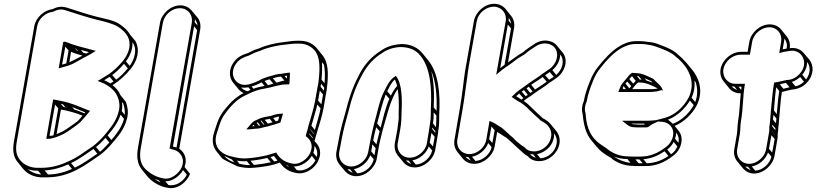

<svg xmlns="http://www.w3.org/2000/svg" viewBox="-20 -803 4286 1008"><path d="M175 -665C182 -705 220 -738 258 -741C280 -753 301 -756 321 -750C376 -733 429 -714 486 -700C528 -690 571 -680 601 -662C622 -647 638 -634 650 -612C672 -571 657 -522 626 -484C604 -458 583 -436 555 -416C541 -407 522 -395 507 -386L492 -378L506 -373C536 -362 562 -345 580 -324C599 -301 615 -260 603 -218C590 -165 560 -132 530 -95C514 -76 488 -50 470 -37C429 -10 384 26 339 44C300 63 252 78 199 78H185C140 80 105 62 85 37C66 14 60 -15 68 -59ZM223 -75 230 -74C257 -74 280 -85 297 -92C323 -102 349 -122 370 -137C380 -144 387 -150 392 -154L402 -162C421 -182 436 -201 453 -221C415 -234 380 -252 338 -264L319 -269C309 -272 292 -274 281 -277L259 -281ZM298 -447C312 -451 325 -454 340 -459C373 -470 405 -494 434 -507L459 -521L483 -536L453 -544C433 -550 406 -556 386 -562L354 -572C343 -576 333 -581 323 -584L312 -583L288 -444ZM353 -531C360 -528 368 -525 376 -522L409 -512C410 -512 411 -511 413 -511C390 -499 368 -487 344 -476ZM389 -535 385 -536 374 -550 378 -548ZM417 -526 405 -541C419 -537 433 -533 445 -530L446 -529L433 -522C427 -523 422 -525 417 -526ZM370 -228 359 -241C382 -232 405 -222 428 -213C427 -211 425 -210 424 -208C407 -215 389 -222 370 -228ZM324 -239C320 -240 316 -241 313 -242L299 -258C303 -257 308 -256 311 -255ZM240 -90 269 -254 286 -234 261 -93C256 -91 251 -90 246 -90H245ZM651 -444C632 -422 614 -402 590 -385L569 -409C593 -427 612 -446 631 -468ZM661 -457 641 -481C664 -511 678 -547 675 -581C702 -548 688 -494 661 -457ZM576 -375C571 -372 565 -369 559 -365C549 -371 539 -377 527 -382C536 -387 547 -394 556 -400ZM631 -179C618 -132 592 -101 565 -68L545 -92C571 -123 598 -155 613 -201ZM635 -200 619 -220C623 -236 622 -252 620 -267L627 -259C633 -241 637 -221 635 -200ZM554 -55C540 -39 521 -19 505 -6L484 -31C501 -44 519 -63 534 -79ZM491 4C454 29 413 59 373 77L353 53C395 34 435 3 471 -21ZM358 84C322 100 279 113 232 113L214 92C260 89 301 77 338 60ZM196 113C167 111 143 100 126 85C142 91 160 94 180 93ZM571 -356C609 -380 638 -408 666 -441C701 -484 716 -538 692 -586L663 -621C650 -644 632 -659 611 -674C581 -696 533 -704 492 -714C439 -727 389 -745 337 -761C310 -770 287 -771 256 -755C213 -750 168 -712 160 -665L53 -59C45 -12 51 22 72 47L101 83C123 110 162 131 212 128H226C350 128 430 61 506 10C527 -5 553 -32 570 -52C600 -88 633 -124 647 -181C656 -214 649 -245 641 -268L612 -304C604 -325 588 -342 571 -356ZM413 -196C407 -188 400 -180 393 -172L384 -164C380 -160 373 -156 363 -149C342 -134 317 -115 294 -106C289 -104 283 -101 277 -99L300 -228C313 -226 331 -222 342 -219L361 -214C379 -209 396 -203 413 -196ZM328 -470C321 -468 314 -466 306 -464L323 -558L340 -538Z M987 -683 870 -22H877C880 -21 880 -20 882 -19L892 -17C927 -8 953 30 934 75C920 108 874 146 832 132L822 130C787 121 754 98 735 75C716 50 711 18 720 -31L835 -683C842 -725 882 -760 924 -760C966 -760 994 -725 987 -683ZM1015 -645 907 -29C901 -31 893 -31 888 -34L999 -665ZM1017 -669 1002 -686C1003 -691 1003 -697 1003 -702C1010 -693 1016 -682 1017 -669ZM864 168 848 149C887 149 923 121 941 90L961 114C945 147 905 177 864 168ZM823 155C812 150 801 143 792 136C799 139 807 142 814 144ZM921 -22 1031 -648C1035 -673 1030 -695 1016 -712L986 -748C972 -764 952 -775 927 -775C877 -775 829 -733 820 -683L705 -31C696 20 701 56 723 85L752 121C773 147 806 169 845 180L856 182C911 196 960 154 978 110L949 74C965 31 948 -5 921 -22Z M1320 -127C1337 -127 1357 -132 1370 -136L1388 -140C1410 -147 1430 -151 1452 -160C1457 -176 1462 -192 1466 -207L1457 -206C1433 -206 1417 -199 1400 -194C1377 -190 1351 -186 1333 -176L1313 -167C1301 -158 1291 -145 1283 -135L1273 -124H1289C1300 -125 1311 -126 1320 -127ZM1533 -574H1552C1587 -574 1614 -559 1632 -538C1661 -503 1660 -447 1653 -381C1652 -368 1650 -357 1647 -345L1634 -272C1626 -227 1610 -182 1599 -141L1594 -120C1592 -112 1589 -105 1587 -98L1585 -88C1609 -72 1627 -43 1609 -1C1595 32 1549 68 1507 54C1470 46 1445 26 1430 -3C1428 -2 1425 0 1423 0H1422L1386 11C1354 19 1318 25 1280 28C1253 31 1228 26 1206 21C1143 10 1092 -30 1120 -109C1130 -140 1138 -170 1152 -192C1181 -235 1219 -280 1267 -302L1286 -311C1313 -324 1337 -333 1370 -338C1408 -344 1445 -360 1484 -360H1498L1500 -370C1501 -389 1502 -405 1502 -422C1485 -420 1474 -419 1460 -416C1437 -416 1414 -407 1398 -403C1383 -400 1369 -393 1354 -388C1335 -376 1309 -366 1286 -360C1222 -343 1175 -410 1221 -471C1238 -493 1258 -503 1286 -511C1303 -519 1318 -528 1333 -532C1350 -537 1364 -545 1379 -549C1405 -557 1440 -565 1470 -568C1488 -569 1513 -574 1533 -574ZM1449 51 1459 63C1476 84 1500 98 1530 104C1582 118 1635 80 1652 38C1668 2 1660 -28 1644 -48L1631 -63C1633 -69 1635 -76 1637 -83L1643 -104C1654 -144 1671 -190 1679 -237L1691 -309C1694 -321 1696 -334 1697 -347C1705 -416 1704 -476 1673 -513L1644 -549C1624 -573 1594 -589 1555 -589H1536C1514 -589 1489 -584 1471 -582C1440 -579 1404 -571 1377 -563C1360 -558 1345 -550 1331 -546C1313 -541 1299 -533 1283 -525C1255 -516 1229 -506 1209 -479C1179 -439 1182 -396 1204 -369L1233 -334C1240 -326 1249 -319 1259 -314C1229 -300 1202 -277 1180 -252C1165 -235 1151 -219 1139 -198C1123 -173 1115 -141 1105 -111C1090 -67 1097 -33 1117 -8L1146 28C1153 36 1229 71 1229 71C1251 76 1279 81 1308 78C1346 75 1384 70 1417 61ZM1473 -380C1458 -378 1444 -372 1432 -369L1412 -392C1426 -396 1442 -400 1455 -401ZM1415 -364C1406 -361 1396 -358 1387 -356L1369 -378C1378 -381 1387 -384 1395 -387ZM1681 -463C1686 -436 1687 -402 1684 -366L1668 -385C1671 -417 1672 -448 1670 -476ZM1682 -343C1682 -338 1681 -332 1680 -327L1663 -348L1666 -363ZM1676 -307 1667 -255 1650 -275 1659 -327ZM1663 -234C1656 -196 1643 -157 1633 -121L1615 -143C1624 -177 1637 -215 1646 -254ZM1628 -102 1627 -100 1609 -122 1610 -123ZM1622 -81C1622 -80 1621 -78 1621 -77L1603 -100C1603 -101 1604 -102 1604 -103ZM1636 39C1620 71 1578 100 1538 90L1523 71C1562 71 1599 46 1617 15ZM1643 21 1625 -1C1630 -14 1631 -26 1631 -37C1643 -23 1649 -3 1643 21ZM1496 74C1491 71 1486 67 1482 63C1485 64 1487 65 1490 66ZM1402 49C1375 55 1344 60 1313 63L1295 41C1326 38 1356 33 1383 26ZM1420 45 1400 22 1418 16 1437 40ZM1293 64C1273 64 1254 61 1237 57L1224 40C1240 43 1258 45 1276 43ZM1211 50C1188 43 1170 31 1157 15C1174 23 1191 31 1197 34ZM1428 -166 1414 -183C1425 -186 1434 -190 1446 -191C1444 -185 1442 -178 1440 -170C1436 -168 1432 -167 1428 -166ZM1411 -161C1403 -159 1395 -156 1386 -154L1370 -174C1379 -176 1388 -177 1396 -179ZM1339 -143 1327 -158 1333 -161 1346 -144C1343 -143 1342 -143 1339 -143ZM1364 -149 1348 -168C1349 -168 1351 -170 1352 -170L1368 -150C1367 -150 1365 -149 1364 -149ZM1317 -141C1313 -141 1308 -140 1304 -140C1306 -142 1308 -145 1311 -148ZM1311 -337 1301 -349C1319 -354 1336 -361 1353 -371L1369 -352C1347 -348 1329 -344 1311 -337ZM1295 -331C1290 -329 1285 -326 1280 -324C1266 -327 1254 -334 1246 -344C1257 -342 1271 -342 1284 -345ZM1474 -404C1478 -405 1481 -405 1487 -406C1487 -401 1486 -395 1486 -390Z M1761 -5 1772 -63C1782 -121 1797 -173 1813 -231C1831 -304 1854 -362 1884 -415C1909 -461 1943 -498 1984 -523C2010 -542 2042 -554 2081 -556C2134 -556 2165 -538 2187 -511C2238 -449 2248 -347 2242 -234C2241 -204 2243 -185 2237 -152C2235 -141 2235 -132 2233 -123L2221 -51C2214 -9 2172 25 2131 25C2090 25 2061 -10 2068 -51L2081 -123C2087 -156 2088 -186 2088 -212C2092 -283 2091 -365 2058 -405L2053 -401C2025 -384 2011 -351 1997 -324C1973 -280 1959 -204 1944 -153C1937 -127 1929 -89 1924 -63L1913 -5C1906 36 1865 71 1824 71C1783 71 1754 36 1761 -5ZM2271 -196C2270 -173 2271 -157 2269 -135L2253 -155C2257 -178 2257 -195 2257 -213ZM2272 -221 2257 -239C2260 -307 2259 -374 2244 -430C2268 -376 2275 -300 2272 -221ZM2266 -113C2266 -111 2265 -108 2265 -106L2249 -126C2249 -128 2250 -131 2250 -133ZM2262 -85 2253 -34 2236 -54 2245 -105ZM2249 -13C2240 26 2202 59 2163 61L2145 39C2183 32 2218 3 2231 -34ZM2139 58C2128 54 2118 48 2111 39C2115 40 2120 40 2125 40ZM2024 -284C2005 -242 1991 -182 1978 -133L1960 -155C1973 -202 1988 -265 2005 -307ZM2032 -301 2013 -324C2026 -349 2035 -371 2053 -385C2058 -377 2062 -364 2065 -352C2051 -337 2041 -319 2032 -301ZM1973 -114C1968 -94 1961 -67 1956 -45L1939 -66C1943 -86 1949 -113 1955 -135ZM1952 -25C1950 -13 1948 0 1946 12L1929 -8L1935 -45ZM1942 33C1934 72 1895 105 1856 107L1838 85C1876 78 1911 48 1924 12ZM1832 104C1821 100 1811 94 1804 85C1808 86 1813 86 1818 86ZM2066 -123 2053 -51C2049 -26 2055 -3 2069 14L2098 49C2111 65 2132 76 2157 76C2207 76 2256 34 2265 -16L2277 -88C2279 -97 2280 -106 2281 -117C2287 -152 2285 -172 2286 -201C2292 -315 2282 -421 2228 -486L2199 -522C2175 -551 2141 -572 2084 -572L2083 -571C2041 -569 2006 -556 1977 -535C1933 -507 1898 -470 1871 -421C1841 -366 1817 -306 1799 -233C1783 -176 1767 -122 1757 -63L1746 -5C1742 20 1748 43 1762 60L1791 95C1805 111 1825 122 1850 122C1900 122 1949 79 1958 30L1968 -28C1972 -53 1982 -91 1988 -116C2011 -194 2029 -282 2068 -335C2074 -298 2075 -253 2073 -210C2073 -193 2074 -182 2072 -169C2070 -158 2068 -135 2066 -123Z M2381 -69 2410 -238C2416 -271 2420 -306 2425 -341L2433 -397C2435 -417 2438 -436 2441 -455L2483 -692C2490 -733 2531 -768 2572 -768C2613 -768 2642 -733 2635 -692L2585 -410L2600 -423C2624 -444 2650 -459 2676 -479C2693 -493 2713 -506 2733 -517C2751 -533 2773 -547 2791 -559C2827 -584 2871 -578 2892 -553C2918 -521 2903 -467 2865 -441C2852 -432 2840 -424 2827 -415C2806 -397 2778 -382 2754 -364L2729 -346C2722 -341 2714 -335 2705 -329C2693 -321 2677 -305 2666 -294C2677 -287 2684 -281 2698 -273C2723 -261 2744 -242 2762 -223C2776 -210 2789 -197 2804 -184C2810 -179 2815 -174 2820 -169C2851 -154 2881 -128 2873 -83C2866 -41 2826 -8 2784 -8C2762 -8 2746 -15 2734 -30C2717 -39 2705 -51 2690 -63C2680 -72 2673 -82 2661 -90C2645 -104 2634 -116 2617 -130C2614 -132 2611 -135 2608 -136C2590 -146 2580 -156 2560 -164L2550 -168L2533 -69C2526 -28 2485 6 2444 6C2403 6 2374 -28 2381 -69ZM2636 -82C2662 -61 2683 -39 2709 -16C2722 -4 2733 7 2752 18C2766 35 2786 43 2811 43C2861 43 2908 2 2917 -48C2922 -76 2913 -100 2899 -117L2870 -152C2859 -165 2846 -174 2830 -182C2826 -186 2820 -192 2815 -196C2785 -222 2763 -250 2730 -273C2741 -283 2754 -291 2766 -299L2791 -317C2814 -334 2840 -348 2864 -368C2876 -376 2890 -385 2902 -394C2944 -423 2964 -481 2938 -522L2909 -557C2887 -591 2831 -604 2784 -571C2763 -557 2746 -546 2726 -529C2700 -514 2672 -493 2647 -475L2679 -657C2683 -682 2676 -704 2663 -720L2634 -756C2620 -773 2599 -783 2574 -783C2525 -783 2477 -741 2468 -692L2426 -455C2423 -436 2419 -417 2417 -397L2410 -341C2405 -306 2401 -270 2395 -238L2366 -69C2362 -45 2368 -22 2381 -6L2410 30C2424 47 2445 57 2470 57C2519 57 2568 15 2577 -34L2590 -110C2591 -110 2593 -109 2594 -108L2638 -80ZM2663 -654 2629 -463C2621 -457 2614 -451 2606 -445L2646 -674ZM2664 -678 2650 -695C2651 -700 2651 -704 2651 -709C2658 -700 2662 -690 2664 -678ZM2887 -400C2879 -394 2871 -390 2863 -384L2842 -408C2850 -413 2858 -419 2866 -425ZM2900 -410 2880 -435C2905 -456 2921 -487 2921 -517C2946 -487 2934 -438 2900 -410ZM2850 -374C2832 -360 2809 -347 2789 -333L2769 -358C2788 -372 2809 -383 2829 -399ZM2776 -323 2764 -315 2744 -339 2756 -348ZM2751 -305C2747 -302 2744 -301 2740 -298L2719 -322C2723 -325 2727 -327 2731 -330ZM2690 -298C2695 -303 2701 -307 2706 -312L2727 -288C2724 -286 2721 -282 2718 -280C2708 -286 2699 -292 2690 -298ZM2793 25C2781 22 2771 16 2763 6C2768 7 2774 7 2779 7ZM2889 -103C2900 -88 2906 -70 2902 -48C2895 -7 2858 26 2817 28L2799 6C2846 -2 2892 -45 2889 -103ZM2577 -119 2565 -52 2548 -72 2560 -139ZM2561 -31C2553 7 2515 40 2476 42L2458 20C2495 13 2530 -16 2543 -52ZM2452 39C2441 35 2431 29 2424 20C2429 21 2433 21 2438 21Z M3341 -417C3328 -418 3319 -420 3307 -420L3299 -421C3287 -414 3276 -400 3269 -391L3249 -367C3241 -357 3238 -351 3234 -340L3226 -320H3394C3402 -320 3410 -321 3416 -322C3432 -322 3441 -327 3453 -330L3462 -326L3458 -331L3459 -332L3455 -340C3445 -360 3424 -372 3410 -389C3390 -398 3368 -410 3345 -416C3341 -418 3341 -417 3341 -417ZM3190 27 3194 32C3221 51 3257 68 3306 68C3315 69 3321 69 3327 69H3369C3425 69 3469 48 3504 22C3526 8 3543 -11 3552 -35C3564 -68 3559 -96 3543 -116L3522 -142C3571 -162 3614 -204 3638 -250C3677 -330 3646 -398 3613 -438L3584 -473C3570 -489 3555 -504 3538 -518C3515 -540 3488 -551 3457 -563C3434 -572 3415 -581 3382 -583L3368 -585C3359 -586 3350 -587 3340 -587H3320C3302 -587 3283 -584 3264 -576C3216 -557 3179 -521 3146 -484L3123 -456C3103 -432 3089 -407 3077 -376C3064 -344 3052 -312 3045 -272C3036 -253 3032 -228 3039 -203C3045 -144 3056 -101 3084 -67L3113 -32C3127 -15 3145 0 3166 13ZM3433 -339C3428 -338 3423 -336 3418 -336C3411 -335 3404 -335 3396 -335H3299L3309 -348C3314 -355 3324 -366 3330 -370H3331H3334C3377 -370 3403 -353 3433 -339ZM3294 -351 3284 -339 3264 -364 3273 -375ZM3304 -364 3284 -388C3288 -393 3293 -399 3298 -403L3318 -378C3313 -373 3308 -369 3304 -364ZM3536 -34C3529 -17 3518 -3 3503 7L3483 -18C3497 -28 3509 -42 3517 -58ZM3542 -53 3524 -75C3528 -86 3530 -97 3530 -107C3541 -93 3546 -75 3542 -53ZM3489 16C3458 37 3422 53 3375 54L3358 33C3403 29 3438 12 3469 -9ZM3354 54H3333L3316 34H3337ZM3290 52C3255 48 3226 35 3205 20L3204 19C3224 27 3247 32 3274 32ZM3633 -370C3642 -340 3644 -303 3630 -267L3611 -290C3625 -321 3629 -352 3626 -380ZM3487 -175C3534 -192 3576 -232 3602 -275L3622 -251C3599 -209 3557 -169 3512 -153C3505 -162 3494 -167 3487 -175ZM3280 18C3235 18 3201 3 3176 -15C3172 -18 3167 -22 3163 -25L3147 -36C3096 -67 3069 -106 3058 -172C3057 -186 3055 -195 3054 -209C3047 -231 3052 -253 3060 -270C3067 -310 3078 -339 3091 -372C3102 -402 3115 -425 3134 -448L3157 -476C3189 -512 3223 -545 3267 -562C3284 -569 3301 -572 3317 -572H3337C3346 -572 3355 -572 3364 -571L3377 -569C3406 -566 3425 -558 3449 -549C3480 -537 3505 -527 3527 -506C3544 -493 3558 -479 3571 -463C3601 -426 3631 -363 3595 -290C3570 -243 3524 -199 3473 -185C3466 -183 3459 -181 3451 -179L3424 -172C3406 -170 3388 -169 3367 -169H3246L3264 -155C3276 -146 3286 -135 3311 -135C3318 -134 3324 -134 3328 -134H3369C3374 -134 3379 -135 3384 -136L3385 -138C3393 -143 3400 -148 3406 -152L3434 -165L3450 -164C3497 -163 3528 -124 3509 -74C3501 -53 3487 -37 3468 -25C3435 -1 3395 19 3343 19H3301C3296 19 3288 19 3280 18ZM3382 -153V-154H3384ZM3315 -150H3314C3305 -150 3300 -151 3294 -154H3361L3365 -149H3330C3327 -149 3322 -149 3315 -150ZM3365 -392C3377 -387 3387 -382 3399 -377L3405 -369C3395 -373 3383 -378 3374 -380ZM3253 -335 3249 -340C3251 -344 3253 -348 3254 -351L3266 -335ZM3324 -404C3327 -404 3331 -403 3333 -403L3348 -385H3339Z M4081 -584 4071 -524 4081 -527C4093 -530 4104 -533 4115 -534L4128 -536C4191 -545 4230 -471 4177 -414C4161 -397 4143 -387 4123 -384L4111 -383C4094 -380 4075 -375 4061 -372C4056 -372 4049 -370 4044 -369C4035 -316 4032 -268 4027 -219C4024 -186 4024 -167 4019 -136C4019 -127 4019 -118 4018 -111L4002 -19C3995 22 3954 57 3913 57C3872 57 3843 22 3850 -19L3864 -100C3868 -123 3866 -145 3870 -167C3882 -233 3879 -296 3891 -363H3841C3800 -363 3771 -399 3778 -440C3785 -481 3826 -516 3868 -516H3917L3929 -584C3936 -625 3978 -660 4019 -660C4060 -660 4088 -625 4081 -584ZM3855 -167C3851 -144 3852 -119 3849 -100L3835 -19C3831 6 3837 28 3851 45L3880 80C3894 97 3914 108 3939 108C3988 108 4037 65 4046 16L4062 -76C4063 -84 4063 -92 4063 -102C4065 -112 4066 -124 4066 -133C4069 -150 4069 -167 4071 -185C4076 -232 4077 -272 4085 -321H4088H4089C4106 -325 4122 -330 4139 -333L4151 -334C4176 -339 4198 -349 4217 -370C4254 -410 4253 -460 4229 -490L4199 -525C4183 -544 4158 -555 4126 -550C4130 -574 4123 -596 4110 -612L4081 -648C4067 -665 4046 -675 4021 -675C3971 -675 3923 -633 3914 -584L3905 -531H3871C3821 -531 3772 -490 3763 -440C3759 -415 3765 -393 3779 -376L3808 -340C3822 -323 3843 -313 3868 -313H3869C3864 -265 3863 -213 3855 -167ZM4201 -374C4187 -361 4173 -353 4156 -350L4137 -373C4153 -378 4168 -387 4181 -399ZM4212 -386 4192 -411C4210 -433 4218 -456 4217 -478C4236 -455 4236 -418 4212 -386ZM4125 -345C4114 -342 4102 -339 4093 -337L4074 -360C4085 -363 4095 -366 4106 -368ZM4071 -325C4064 -282 4062 -243 4058 -204L4043 -223C4047 -265 4049 -302 4055 -345ZM4056 -181C4055 -172 4055 -163 4054 -156L4038 -175C4039 -183 4040 -192 4041 -200ZM4048 -98V-97L4033 -114V-115ZM4050 -120 4034 -140C4034 -143 4035 -145 4035 -148L4051 -129C4051 -126 4050 -123 4050 -120ZM4047 -73 4034 -2 4017 -22 4030 -93ZM4030 19C4022 57 3984 91 3945 93L3927 71C3965 64 3999 34 4012 -2ZM3921 90C3910 86 3900 80 3893 71C3897 72 3902 72 3907 72ZM3850 -331C3839 -335 3828 -341 3821 -350C3826 -349 3830 -349 3835 -349ZM4110 -548C4103 -547 4097 -546 4089 -544L4096 -584C4097 -590 4098 -595 4098 -601C4109 -587 4114 -569 4110 -548ZM3857 -348H3873C3872 -343 3872 -337 3871 -331Z"/></svg>

Font: Blanket
Style: Ugh
Weight: 900
Foundry: Cannot Into Space Fonts
Version: Version 0.9